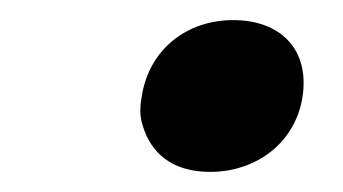

<svg xmlns="http://www.w3.org/2000/svg" viewBox="-20 -436 341 191"><path d="M281 -340C288 -387 259 -416 212 -416C165 -416 128 -386 121 -340C119 -329 119 -320 122 -311C130 -284 151 -265 189 -265C235 -265 274 -294 281 -340Z"/></svg>

Font: Asimov Print
Style: AIt
Weight: 500
Designer: Google
Version: Version 2.000980: 2014